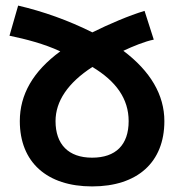

<svg xmlns="http://www.w3.org/2000/svg" viewBox="-20 -658 660 688"><path d="M531 -516 498 -619C444 -603 369 -571 311 -542C225 -585 135 -617 45 -638L14 -530C72 -518 138 -501 196 -474C98 -402 51 -319 51 -224C51 -77 148 10 310 10C472 10 569 -76 569 -224C569 -318 519 -403 422 -476C456 -492 500 -510 531 -516ZM311 -418C396 -367 441 -304 441 -224C441 -139 395 -93 310 -93C225 -93 179 -141 179 -224C179 -295 223 -361 311 -418Z"/></svg>

Font: Noto Sans Georgian Semi
Style: Regular
Weight: 600
Designer: Monotype Design Team
Foundry: Monotype Imaging Inc.
Version: Version 1.901